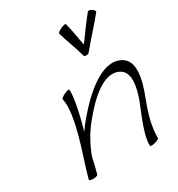

<svg xmlns="http://www.w3.org/2000/svg" viewBox="-214 -1054 1113 1202"><g transform="rotate(-30 343.0 -452.5)"><path d="M478 -690C532 -756 592 -819 645 -885C650 -890 643 -901 631 -909C619 -917 606 -919 602 -915C558 -861 519 -804 477 -748C465 -804 458 -860 443 -915C443 -919 427 -917 409 -909C390 -901 376 -890 377 -885C395 -819 422 -756 440 -690C441 -683 448 -680 456 -682C464 -680 473 -683 478 -690ZM190 -518C206 -455 184 -353 161 -267C137 -178 104 -89 80 0C78 5 90 10 107 10C125 10 140 5 142 0C153 -38 161 -76 170 -115C195 -183 230 -249 279 -309C371 -424 491 -535 585 -489C653 -456 634 -358 602 -269C565 -177 513 -59 518 8C517 13 532 14 550 9C569 5 584 -3 585 -8C584 -91 610 -178 643 -264C688 -377 717 -504 631 -546C517 -603 365 -471 249 -331C233 -312 219 -293 206 -273C233 -370 264 -505 256 -549C255 -554 240 -550 221 -542C203 -533 189 -522 190 -518Z"/></g></svg>

Font: Nupuram ExtraLight Oblique
Style: Regular
Weight: 200
Designer: Santhosh Thottingal (santhosh.thottingal@gmail.com)
Foundry: SMC
Version: Version 1.000